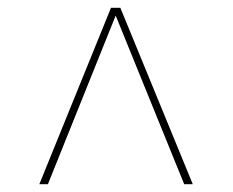

<svg xmlns="http://www.w3.org/2000/svg" viewBox="-20 -734 599 493"><path d="M81 -261H103L277 -694L453 -261H475L289 -714H265Z"/></svg>

Font: Noto Serif Display Light
Style: Italic
Weight: 300
Italic angle: -12°
Designer: Monotype Design Team
Foundry: Monotype Imaging Inc.
Version: Version 2.009